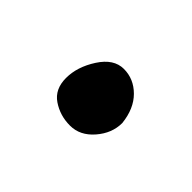

<svg xmlns="http://www.w3.org/2000/svg" viewBox="-39 -207 292 292"><g transform="rotate(45 107.0 -60.5)"><path d="M164 -60Q164 -38 148 -19.5Q132 -1 110.5 -1Q89 -1 72 -12.5Q55 -24 55 -48Q55 -72 70.5 -96Q86 -120 107.5 -120Q129 -120 145 -104Q161 -88 164 -60Z"/></g></svg>

Font: Patrick Hand SC
Style: Regular
Weight: 400
Designer: Patrick Wagesreiter
Foundry: Patrick Wagesreiter
Version: Version 1.003;PS 001.003;hotconv 1.0.70;makeotf.lib2.5.58329